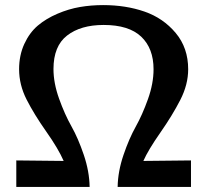

<svg xmlns="http://www.w3.org/2000/svg" viewBox="-20 -734 823 754"><path d="M44 0V-104L230 -102Q209 -150 161.5 -217.5Q114 -285 84.5 -343Q55 -401 55 -462Q55 -517 75.5 -561.5Q96 -606 128.5 -633.5Q161 -661 205.5 -680Q250 -699 294 -706.5Q338 -714 385 -714Q474 -714 547.5 -688.5Q621 -663 670 -604.5Q719 -546 719 -462Q719 -402 688 -341.5Q657 -281 609.5 -213Q562 -145 543 -102Q574 -102 637 -103Q700 -104 730 -104V0H442Q443 -61 465 -125.5Q487 -190 513 -236.5Q539 -283 561 -344.5Q583 -406 583 -462Q583 -544 534.5 -590Q486 -636 387 -636Q297 -636 243.5 -594.5Q190 -553 190 -463Q190 -408 212 -346.5Q234 -285 260.5 -238Q287 -191 309 -126Q331 -61 332 0Z"/></svg>

Font: Coval
Style: Bold
Weight: 700
Foundry: Context Ltd
Version: Version 001.000